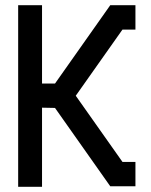

<svg xmlns="http://www.w3.org/2000/svg" viewBox="-20 -720 582 740"><path d="M405 -2 192 -304 142 -305V0H50V-700H142V-398H192L405 -700H502V-606H452L272 -351L452 -96H502V-2Z"/></svg>

Font: Turret Road
Style: Bold
Weight: 700
Designer: Noponies
Foundry: Noponies
Version: Version 1.001; ttfautohint (v1.8)